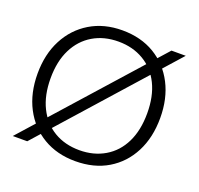

<svg xmlns="http://www.w3.org/2000/svg" viewBox="-126 -849 1033 999"><g transform="rotate(20 390.5 -350.0)"><path d="M39 0 663 -700H742L119 0ZM388 12Q287 12 210.5 -33.5Q134 -79 91.5 -160.5Q49 -242 49 -350Q49 -457 91.5 -538.5Q134 -620 210.5 -666Q287 -712 388 -712Q491 -712 567.5 -666Q644 -620 686 -538.5Q728 -457 728 -350Q728 -242 686 -160.5Q644 -79 568 -33.5Q492 12 388 12ZM389 -49Q468 -49 529 -85Q590 -121 623 -188.5Q656 -256 656 -350Q656 -444 623 -511Q590 -578 529 -614Q468 -650 389 -650Q309 -650 248.5 -614Q188 -578 154.5 -511Q121 -444 121 -350Q121 -256 154.5 -188.5Q188 -121 248.5 -85Q309 -49 389 -49Z"/></g></svg>

Font: DM Sans 18pt Light
Style: Regular
Weight: 300
Designer: Colophon Foundry, Jonny Pinhorn
Foundry: Colophon Foundry
Version: Version 4.004;gftools[0.9.30]